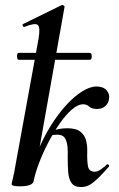

<svg xmlns="http://www.w3.org/2000/svg" viewBox="-20 -746 480 777"><path d="M60 8Q41 8 34 5.5Q27 3 27 0Q27 -4 32.5 -26Q38 -48 42 -74L136 -589Q144 -637 132.5 -645.5Q121 -654 78 -637Q74 -636 72 -642Q70 -648 74 -649L229 -725Q233 -727 237.5 -724Q242 -721 241 -717L150 -205L116 -12Q111 8 60 8ZM308 11Q281 11 269.5 -5.5Q258 -22 256 -49.5Q254 -77 254 -109Q255 -132 253 -153Q251 -174 242.5 -187.5Q234 -201 212 -201Q199 -201 185 -198L180 -212Q198 -220 216 -223.5Q234 -227 251 -227Q288 -227 305.5 -213Q323 -199 328.5 -177Q334 -155 333 -130Q332 -96 336 -73.5Q340 -51 364 -51Q375 -51 389 -61Q403 -71 412 -80Q415 -83 419.5 -79Q424 -75 420 -71Q386 -32 361 -10.5Q336 11 308 11ZM116 -12 98 -14Q108 -73 131 -129.5Q154 -186 183.5 -234Q213 -282 246 -318.5Q279 -355 311.5 -375.5Q344 -396 370 -396Q398 -396 411.5 -380.5Q425 -365 421 -344Q419 -329 406.5 -317Q394 -305 373 -305Q351 -305 341 -314.5Q331 -324 317 -324Q295 -324 270 -302Q245 -280 220.5 -244.5Q196 -209 174.5 -167.5Q153 -126 137.5 -85Q122 -44 116 -12ZM56 -504Q51 -504 49.5 -511Q48 -518 49.5 -525Q51 -532 56 -532H343Q349 -532 350.5 -525Q352 -518 350.5 -511Q349 -504 343 -504Z"/></svg>

Font: Cormorant
Style: Bold Italic
Weight: 700
Italic angle: -10°
Designer: Christian Thalmann (Catharsis Fonts)
Foundry: Catharsis Fonts
Version: Version 4.000